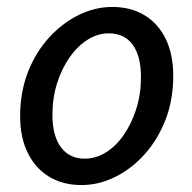

<svg xmlns="http://www.w3.org/2000/svg" viewBox="-20 -521 554 553"><path d="M215 12Q161 12 121.5 -12Q82 -36 60 -80.5Q38 -125 38 -186Q38 -256 60.5 -313.5Q83 -371 121.5 -413Q160 -455 207 -478Q254 -501 303 -501Q357 -501 396.5 -477Q436 -453 457.5 -408.5Q479 -364 479 -303Q479 -233 456.5 -175.5Q434 -118 396 -76Q358 -34 311 -11Q264 12 215 12ZM224 -64Q256 -64 285 -82Q314 -100 336.5 -132.5Q359 -165 372.5 -207.5Q386 -250 386 -299Q386 -360 362 -392.5Q338 -425 293 -425Q262 -425 233 -407Q204 -389 181 -356.5Q158 -324 144.5 -281.5Q131 -239 131 -190Q131 -130 155.5 -97Q180 -64 224 -64Z"/></svg>

Font: Source Sans 3 Medium
Style: Italic
Weight: 500
Italic angle: -11°
Designer: Paul D. Hunt
Foundry: Adobe
Version: Version 3.052;hotconv 1.1.0;makeotfexe 2.6.0